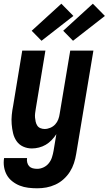

<svg xmlns="http://www.w3.org/2000/svg" viewBox="-32 -793 586 1036"><path d="M169 223Q144 223 120 220Q96 217 74.5 208.5Q53 200 34.5 185.5Q16 171 5 151.5Q-6 132 -10 108.5Q-14 85 -10 60H114Q112 72 115 84Q118 96 125.5 104Q133 112 144.5 115Q156 118 169 118Q186 118 203 110Q220 102 231.5 87.5Q243 73 248.5 55.5Q254 38 257 21L272 -69Q261 -52 246.5 -37Q232 -22 215 -12Q198 -2 178.5 3Q159 8 140 8Q115 8 93 -2Q71 -12 57.5 -31.5Q44 -51 38.5 -74.5Q33 -98 31 -123Q29 -148 31.5 -173Q34 -198 39 -223L88 -520H213L161 -206Q159 -194 157.5 -182Q156 -170 157 -158.5Q158 -147 160.5 -136Q163 -125 169 -115.5Q175 -106 186 -101.5Q197 -97 209 -97Q224 -97 239.5 -103.5Q255 -110 266 -122Q277 -134 282.5 -149Q288 -164 290 -179L347 -520H472L379 38Q375 63 367 87.5Q359 112 345 134Q331 156 311 174Q291 192 267 203Q243 214 218.5 218.5Q194 223 169 223ZM362 -573 309 -627 469 -773 534 -707ZM192 -573 139 -627 299 -773 364 -707Z"/></svg>

Font: Iosevka Curly Extrabold
Style: Italic
Weight: 800
Italic angle: -9°
Monospace: yes
Designer: Belleve Invis
Foundry: Belleve Invis
Version: Version 22.1.2; ttfautohint (v1.8.4)